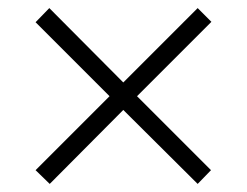

<svg xmlns="http://www.w3.org/2000/svg" viewBox="-20 -591 611 475"><path d="M469 -571 503 -537 319 -353 502 -170 469 -136 285 -319 103 -136 68 -170 251 -353 68 -536 102 -571 285 -387Z"/></svg>

Font: Noto Sans Myanmar Light
Style: Regular
Weight: 300
Designer: Monotype Design Team
Foundry: Monotype Imaging Inc.
Version: Version 2.107; ttfautohint (v1.8.4.7-5d5b)